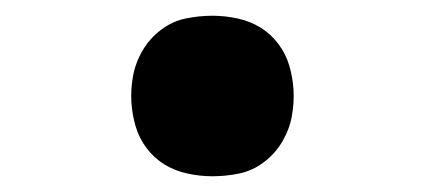

<svg xmlns="http://www.w3.org/2000/svg" viewBox="-20 -462 540 244"><path d="M250 -238Q234 -238 218 -241.5Q202 -245 189 -253Q176 -261 166.5 -273.5Q157 -286 152.5 -301Q148 -316 147 -332Q146 -348 149 -365Q152 -382 161 -397.5Q170 -413 184.5 -424Q199 -435 216 -438.5Q233 -442 250 -442Q266 -442 282 -438.5Q298 -435 311 -427Q324 -419 333.5 -406.5Q343 -394 347.5 -379Q352 -364 353 -348Q354 -332 351 -315Q348 -298 339 -282.5Q330 -267 315.5 -256Q301 -245 284 -241.5Q267 -238 250 -238Z"/></svg>

Font: Iosevka SS18 Extrabold
Style: Italic
Weight: 800
Italic angle: -9°
Monospace: yes
Designer: Belleve Invis
Foundry: Belleve Invis
Version: Version 25.1.1; ttfautohint (v1.8.4)